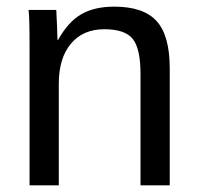

<svg xmlns="http://www.w3.org/2000/svg" viewBox="-20 -558 596 578"><path d="M491 0H403V-335Q403 -412 379.5 -441Q356 -470 294 -470Q230 -470 193.5 -426.5Q157 -383 157 -306V0H69V-416Q69 -509 66 -528H149Q150 -527 150 -515Q152 -483 153 -438H155Q185 -492 224.5 -515Q264 -538 324 -538Q412 -538 451.5 -494.5Q491 -451 491 -352Z"/></svg>

Font: Libra Sans
Style: Regular
Weight: 400
Foundry: Context Ltd
Version: Version 1.002